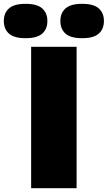

<svg xmlns="http://www.w3.org/2000/svg" viewBox="-98 -985 564 1005"><path d="M65 0V-740H303V0ZM332 -785Q272 -785 245 -809Q218 -833 218 -875Q218 -917 245 -941Q272 -965 332 -965Q392 -965 419 -941Q446 -917 446 -875Q446 -833 419 -809Q392 -785 332 -785ZM36 -785Q-24 -785 -51 -809Q-78 -833 -78 -875Q-78 -917 -51 -941Q-24 -965 36 -965Q96 -965 123 -941Q150 -917 150 -875Q150 -833 123 -809Q96 -785 36 -785Z"/></svg>

Font: Encode Sans Expanded Expanded Black
Style: Regular
Weight: 900
Width: 7
Designer: Multiple Designers
Foundry: Impallari Type
Version: Version 3.000; ttfautohint (v1.8.3) -l 8 -r 50 -G 200 -x 14 